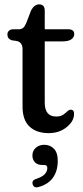

<svg xmlns="http://www.w3.org/2000/svg" viewBox="-20 -584 372 856"><path d="M56 -401 32 -404.5Q13 -411 13 -430.5Q13 -440.5 20 -447Q27 -453.5 39.5 -453.5H64Q75 -453.5 82.5 -459.2Q90 -465 96.5 -480L119 -538.5Q133.5 -564.5 154.5 -564.5Q179.5 -564.5 179.5 -536.5V-453.5H283.5Q311 -453.5 311 -432.5Q311 -418 298.2 -408.8Q285.5 -399.5 258 -399.5H179.5V-126Q179.5 -64.5 230.5 -64.5Q249.5 -64.5 261 -72.2Q272.5 -80 280.2 -87.5Q288 -95 295.5 -95Q312 -94.5 310 -72.5Q308.5 -42 276 -16.2Q243.5 9.5 197 9.5Q142.5 9.5 111.5 -19.8Q80.5 -49 80.5 -109V-364.5Q80.5 -394.5 56 -401ZM168.5 151.5Q147.5 151.5 136 139.8Q124.5 128 124.5 109Q124.5 88 139.8 74.8Q155 61.5 177.5 61.5Q203 61.5 220.2 78.8Q237.5 96 237.5 133.5Q237.5 177 217 207Q196.5 237 153 249.5Q131 256 125.5 237.5Q121 219.5 141.5 213.5Q169 204.5 180 192Q191 179.5 191 164.5Q191 151.5 177 151.5Z"/></svg>

Font: Fraunces 72pt SuperSoft
Style: Regular
Weight: 400
Version: Version 1.000;[b76b70a41]